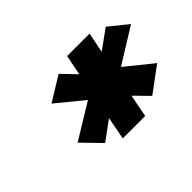

<svg xmlns="http://www.w3.org/2000/svg" viewBox="-72 -839 671 671"><g transform="rotate(-45 264.0 -503.5)"><path d="M103 -434 170 -365 241 -417 225 -333H336L352 -417L403 -365L496 -434L397 -514L528 -595L459 -651L387 -599L402 -674H291L276 -599L226 -651L135 -595L234 -514Z"/></g></svg>

Font: Charger EcoBlack
Style: Obl
Weight: 1000
Designer: Jasper
Foundry: Cannot Into Space Fonts
Version: Version 1.1